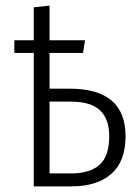

<svg xmlns="http://www.w3.org/2000/svg" viewBox="-20 -662 499 682"><path d="M426 -178Q426 -89 375.5 -44.5Q325 0 234 0H100V-474H31V-519H100V-636L156 -642V-519H282L275 -474H156V-347H228Q426 -347 426 -178ZM368 -178Q368 -239 335.5 -270Q303 -301 231 -301H156V-46H233Q299 -46 333.5 -76.5Q368 -107 368 -178Z"/></svg>

Font: Fira Sans Condensed Light
Style: Regular
Weight: 300
Width: 3
Designer: bBox Type GmbH & Carrois Corporate GbR & Edenspiekermann AG
Foundry: bBox Type GmbH & Carrois Corporate GbR & Edenspiekermann AG
Version: Version 4.301